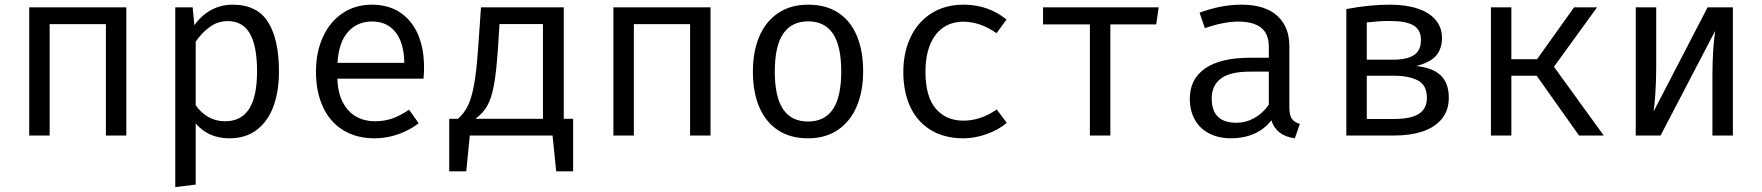

<svg xmlns="http://www.w3.org/2000/svg" viewBox="-20 -571 7425 809"><path d="M512.3 0H426.2V-469.2H189.2V0H103.1V-540H512.3Z M1155.4 -270.3Q1155.4 -186.7 1132.3 -123.3Q1109.2 -60 1062.3 -24.1Q1015.4 11.8 947.2 11.8Q857.9 11.8 804.6 -50.8V206.7L718.5 217.4V-540H791.8L799 -464.6Q828.7 -506.7 870 -529Q911.3 -551.3 960 -551.3Q1063.6 -551.3 1109.5 -477.9Q1155.4 -404.6 1155.4 -270.3ZM804.6 -395.4V-127.7Q826.2 -95.9 858.2 -77.9Q890.3 -60 928.2 -60Q995.9 -60 1029.5 -111.8Q1063.1 -163.6 1063.1 -270.8Q1063.1 -377.4 1032.8 -429.7Q1002.6 -482.1 939.5 -482.1Q897.9 -482.1 863.8 -457.4Q829.7 -432.8 804.6 -395.4Z M1401.5 -239.5Q1403.6 -179 1425.1 -138.7Q1446.7 -98.5 1481.5 -79.2Q1516.4 -60 1559.5 -60Q1599.5 -60 1633.1 -71.8Q1666.7 -83.6 1703.6 -108.7L1744.1 -51.8Q1706.2 -22.1 1657.2 -5.1Q1608.2 11.8 1558.5 11.8Q1481 11.8 1425.1 -23.1Q1369.2 -57.9 1340.3 -121.5Q1311.3 -185.1 1311.3 -269.2Q1311.3 -350.8 1340.5 -414.9Q1369.7 -479 1423.1 -515.1Q1476.4 -551.3 1547.2 -551.3Q1614.9 -551.3 1664.4 -519.5Q1713.8 -487.7 1740.3 -427.9Q1766.7 -368.2 1766.7 -286.7Q1766.7 -263.1 1764.6 -239.5ZM1402.1 -306.2H1683.6Q1682.1 -391.3 1646.2 -435.9Q1610.3 -480.5 1548.2 -480.5Q1485.6 -480.5 1446.4 -436.7Q1407.2 -392.8 1402.1 -306.2Z M2355.4 -70.3H2394.9V150.8H2323.6L2308.2 0H1959.5L1944.6 150.8H1872.8V-70.3H1909.2Q1934.9 -92.3 1950.8 -124.1Q1966.7 -155.9 1977.2 -212.3Q1987.7 -268.7 1994.4 -365.6L2006.7 -540H2355.4ZM2267.7 -469.7H2084.6L2078.5 -371.8Q2071.8 -270.3 2061.5 -213.8Q2051.3 -157.4 2033.3 -125.6Q2015.4 -93.8 1983.1 -70.3H2267.7Z M2973.8 0H2887.7V-469.2H2650.8V0H2564.6V-540H2973.8Z M3616.9 -270.3Q3616.9 -186.7 3590 -123.1Q3563.1 -59.5 3510.8 -23.8Q3458.5 11.8 3384.6 11.8Q3309.7 11.8 3257.7 -22.8Q3205.6 -57.4 3179 -120.5Q3152.3 -183.6 3152.3 -269.2Q3152.3 -353.3 3179.2 -416.9Q3206.2 -480.5 3258.7 -515.9Q3311.3 -551.3 3385.6 -551.3Q3460.5 -551.3 3512.3 -517.2Q3564.1 -483.1 3590.5 -419.7Q3616.9 -356.4 3616.9 -270.3ZM3244.6 -269.2Q3244.6 -163.1 3279.5 -111Q3314.4 -59 3384.6 -59Q3454.9 -59 3489.7 -111Q3524.6 -163.1 3524.6 -270.3Q3524.6 -376.9 3489.7 -429Q3454.9 -481 3385.6 -481Q3315.4 -481 3280 -429Q3244.6 -376.9 3244.6 -269.2Z M4180 -109.7 4222.1 -53.3Q4186.7 -23.6 4136.9 -5.9Q4087.2 11.8 4039.5 11.8Q3960 11.8 3902.8 -22.6Q3845.6 -56.9 3815.9 -120Q3786.2 -183.1 3786.2 -267.7Q3786.2 -349.2 3816.4 -413.6Q3846.7 -477.9 3904.1 -514.6Q3961.5 -551.3 4040.5 -551.3Q4143.6 -551.3 4221 -488.7L4179 -431.3Q4109.2 -479.5 4039.5 -479.5Q3991.8 -479.5 3955.9 -455.9Q3920 -432.3 3899.7 -384.6Q3879.5 -336.9 3879.5 -267.7Q3879.5 -164.1 3922.8 -113.3Q3966.2 -62.6 4039.5 -62.6Q4111.8 -62.6 4180 -109.7Z M4374.9 -540H4862.1L4851.8 -468.2H4658.5V0H4572.3V-468.2H4374.9Z M5412.8 -117.9Q5412.8 -86.2 5423.1 -71Q5433.3 -55.9 5456.9 -48.7L5435.9 11.8Q5357.9 1.5 5336.9 -64.1Q5308.2 -26.7 5264.4 -7.4Q5220.5 11.8 5167.7 11.8Q5114.4 11.8 5074.9 -8.7Q5035.4 -29.2 5014.4 -66.9Q4993.3 -104.6 4993.3 -154.9Q4993.3 -238.5 5058.5 -283.1Q5123.6 -327.7 5246.7 -327.7H5326.2V-372.8Q5326.2 -429.2 5293.3 -454.6Q5260.5 -480 5197.4 -480Q5136.4 -480 5056.9 -452.3L5034.4 -517.4Q5124.6 -551.3 5210.8 -551.3Q5309.7 -551.3 5361.3 -504.9Q5412.8 -458.5 5412.8 -376.9ZM5326.2 -130.3V-269.2H5248.2Q5162.6 -269.2 5124.1 -240Q5085.6 -210.8 5085.6 -155.9Q5085.6 -53.8 5189.7 -53.8Q5229.7 -53.8 5265.9 -74.1Q5302.1 -94.4 5326.2 -130.3Z M6084.6 -159.5Q6084.6 -105.1 6054.4 -69.2Q6024.1 -33.3 5972.8 -16.7Q5921.5 0 5856.9 0H5652.8V-532.8Q5749.7 -551.3 5836.4 -551.3Q5903.6 -551.3 5953.1 -534.9Q6002.6 -518.5 6029.2 -486.9Q6055.9 -455.4 6055.9 -410.8Q6055.9 -366.2 6031.3 -336.9Q6006.7 -307.7 5947.2 -292.8Q6016.9 -285.6 6050.8 -253.1Q6084.6 -220.5 6084.6 -159.5ZM5739 -476.4V-319.5H5850.3Q5907.2 -319.5 5937.2 -338.5Q5967.2 -357.4 5967.2 -402.6Q5967.2 -445.6 5935.6 -464.1Q5904.1 -482.6 5837.4 -482.6Q5808.2 -482.6 5786.7 -481Q5765.1 -479.5 5739 -476.4ZM5854.9 -69.7Q5924.6 -69.7 5958.5 -91.3Q5992.3 -112.8 5992.3 -159Q5992.3 -212.3 5954.1 -232.1Q5915.9 -251.8 5855.9 -251.8H5739V-69.7Z M6348.2 0H6262.1V-540H6348.2V-321.5H6456.4L6612.3 -540H6709.2L6527.7 -289.7L6737.4 0H6633.3L6454.9 -251.8H6348.2Z M7281.5 -540V0H7195.4V-252.8Q7195.4 -356.4 7206.7 -440.5L6976.9 0H6872.3V-540H6958.5V-287.7Q6958.5 -236.4 6955.4 -185.1Q6952.3 -133.8 6947.7 -101.5L7174.9 -540Z"/></svg>

Font: Fira Code
Style: Regular
Weight: 400
Designer: Carrois Corporate, Edenspiekermann AG, Nikita Prokopov
Foundry: Carrois Corporate, Edenspiekermann AG, Nikita Prokopov
Version: Version 5.002